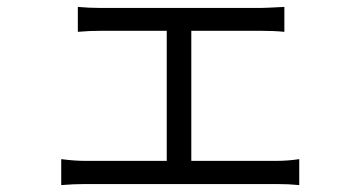

<svg xmlns="http://www.w3.org/2000/svg" viewBox="-20 -532 1040 555"><path d="M226 -67H462V-443H273Q237 -443 205 -440V-512Q238 -509 272 -509H733Q745 -509 802 -512V-440Q772 -443 733 -443H533V-67H780Q812 -67 845 -72V3Q815 0 780 0H226Q193 0 157 3V-72Q195 -67 226 -67Z"/></svg>

Font: Sinter Normal
Style: Regular
Weight: 350
Foundry: Adobe & rsms
Version: Version 1.000